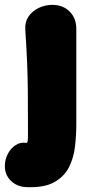

<svg xmlns="http://www.w3.org/2000/svg" viewBox="-90 -545 349 790"><path d="M18 225Q-21 223 -45.5 198.5Q-70 174 -70 139Q-70 111 -57.5 87.5Q-45 64 -25 51.5Q-5 39 19 43Q22 43 23.5 37Q25 31 25 14Q25 -3 25 -35Q25 -110 24.5 -169.5Q24 -229 21.5 -289Q19 -349 14 -423Q12 -454 27 -476.5Q42 -499 68.5 -512Q95 -525 125 -525Q169 -525 196.5 -497.5Q224 -470 224 -426Q224 -351 224 -291Q224 -231 224 -170.5Q224 -110 224 -35Q224 11 218.5 58.5Q213 106 193 144.5Q173 183 131.5 205.5Q90 228 18 225Z"/></svg>

Font: Winky Sans Black
Style: Regular
Weight: 900
Designer: Simon Atzbach
Foundry: typofactur
Version: Version 1.205